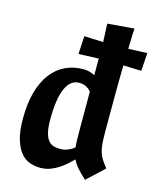

<svg xmlns="http://www.w3.org/2000/svg" viewBox="-116 -851 776 945"><g transform="rotate(15 271.5 -379.0)"><path d="M537 -578 445 -581Q443 -498 443 -414Q443 -330 443 -245Q443 -206 445 -181.5Q447 -157 453 -138.5Q459 -120 469 -104.5Q479 -89 495 -69L408 12Q380 -14 363 -33.5Q346 -53 337 -73Q322 -58 305 -43Q288 -28 268 -15.5Q248 -3 226 4.5Q204 12 179 12Q152 12 126 3Q100 -6 80 -30Q60 -54 47.5 -95Q35 -136 35 -200Q35 -278 51.5 -336.5Q68 -395 98 -434Q128 -473 169.5 -492.5Q211 -512 261 -512Q292 -512 319 -497V-582L217 -578L222 -670L319 -666L315 -759L451 -770Q449 -744 448.5 -718.5Q448 -693 447 -666L543 -670ZM249 -103Q271 -103 289 -110.5Q307 -118 322 -130Q320 -149 319.5 -173Q319 -197 319 -229V-413Q296 -442 257 -442Q213 -442 189.5 -389Q166 -336 166 -232Q166 -191 172 -166Q178 -141 189 -127Q200 -113 215 -108Q230 -103 249 -103Z"/></g></svg>

Font: CantoraOne
Style: Regular
Weight: 400
Designer: Pablo Impallari, Rodrigo Fuenzalida
Foundry: Pablo Impallari
Version: Version 1.001; ttfautohint (v0.8) -G 200 -r 50